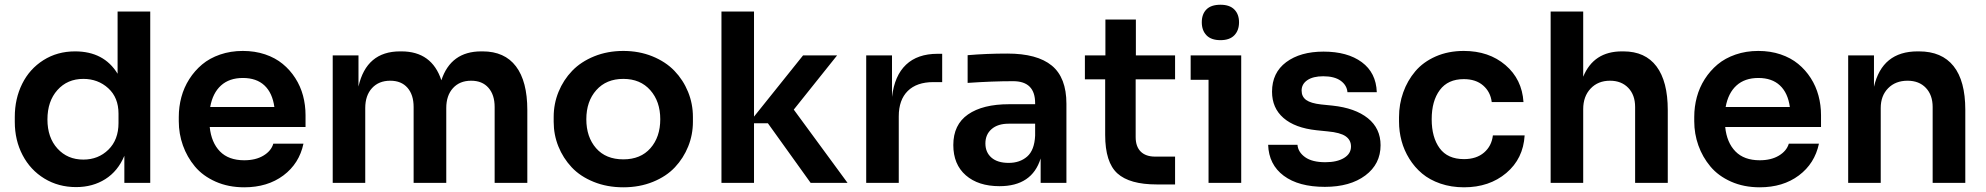

<svg xmlns="http://www.w3.org/2000/svg" viewBox="-20 -779 8463 818"><path d="M304.2 18.1Q229 18.1 169.2 -18.3Q109.4 -54.7 76.2 -118.2Q43 -181.6 43 -259.8V-280.8Q43 -358.4 74.5 -421.9Q106 -485.4 165 -522.7Q224.1 -560.1 299.8 -560.1Q422.9 -560.1 481 -464.8V-730H620.1V0H509.8V-115.2Q482.4 -49.8 428.7 -15.9Q375 18.1 304.2 18.1ZM335 -99.1Q398.9 -99.1 441.9 -141.4Q484.9 -183.6 484.9 -254.9V-294.9Q484.9 -363.3 441.2 -403.1Q397.5 -442.9 335 -442.9Q267.1 -442.9 224.6 -395.3Q182.1 -347.7 182.1 -270Q182.1 -192.9 224.9 -146Q267.6 -99.1 335 -99.1Z M1020.5 19Q953.1 19 898.7 -5.1Q844.2 -29.3 810.5 -69.6Q776.9 -109.9 759.3 -159.4Q741.7 -209 741.7 -262.2V-280.8Q741.7 -324.2 752.7 -365.2Q763.7 -406.2 786.4 -441.9Q809.1 -477.5 841.1 -504.4Q873 -531.2 917.7 -546.6Q962.4 -562 1014.6 -562Q1065.9 -562 1109.4 -547.4Q1152.8 -532.7 1184.3 -506.8Q1215.8 -481 1238 -446.3Q1260.3 -411.6 1271 -371.6Q1281.7 -331.5 1281.7 -288.1V-237.8H873.5Q880.4 -171.4 917.2 -133.8Q954.1 -96.2 1020.5 -96.2Q1069.3 -96.2 1102.3 -116Q1135.3 -135.7 1144.5 -167H1272.9Q1254.9 -82 1187.3 -31.5Q1119.6 19 1020.5 19ZM1014.6 -446.8Q957 -446.8 921.6 -414.8Q886.2 -382.8 875.5 -323.2H1148.9Q1140.6 -383.3 1106.7 -415Q1072.8 -446.8 1014.6 -446.8Z M1536.1 0H1397.5V-543H1507.3V-410.2Q1541 -560.1 1684.6 -560.1H1690.4Q1819.8 -560.1 1860.4 -437Q1900.9 -560.1 2030.3 -560.1H2036.1Q2129.9 -560.1 2178.2 -496.3Q2226.6 -432.6 2226.6 -310.1V0H2087.4V-323.2Q2087.4 -375 2061 -405Q2034.7 -435.1 1987.3 -435.1Q1938.5 -435.1 1909.9 -403.6Q1881.3 -372.1 1881.3 -318.8V0H1742.2V-323.2Q1742.2 -375 1716.1 -405Q1689.9 -435.1 1642.6 -435.1Q1593.8 -435.1 1564.9 -403.6Q1536.1 -372.1 1536.1 -318.8Z M2635.7 19Q2566.4 19 2509.3 -4.2Q2452.1 -27.3 2415.5 -66.4Q2378.9 -105.5 2358.9 -155.3Q2338.9 -205.1 2338.9 -259.8V-280.8Q2338.9 -336.9 2359.6 -387.7Q2380.4 -438.5 2417.7 -477.3Q2455.1 -516.1 2511.7 -539.1Q2568.4 -562 2635.7 -562Q2702.6 -562 2759.3 -539.1Q2815.9 -516.1 2853.3 -477.3Q2890.6 -438.5 2911.4 -387.7Q2932.1 -336.9 2932.1 -280.8V-259.8Q2932.1 -205.1 2912.1 -155.3Q2892.1 -105.5 2855.5 -66.4Q2818.8 -27.3 2761.7 -4.2Q2704.6 19 2635.7 19ZM2635.7 -100.1Q2709.5 -100.1 2751.2 -147.7Q2793 -195.3 2793 -271Q2793 -346.7 2750.5 -394.8Q2708 -442.9 2635.7 -442.9Q2563 -442.9 2520.5 -395Q2478 -347.2 2478 -271Q2478 -195.3 2519.5 -147.7Q2561 -100.1 2635.7 -100.1Z M3192.4 0H3053.7V-730H3192.4V-282.2L3401.4 -543H3546.4L3361.8 -312L3590.8 0H3433.6L3251.5 -253.9H3192.4Z M3809.1 0H3670.4V-543H3780.3V-366.2Q3791 -457 3840.1 -503.4Q3889.2 -549.8 3974.1 -549.8H3994.1V-429.2H3956.5Q3885.7 -429.2 3847.4 -391.4Q3809.1 -353.5 3809.1 -283.2Z M4238.3 14.2Q4147.9 14.2 4094.7 -32.2Q4041.5 -78.6 4041.5 -161.1Q4041.5 -248 4104.2 -291.5Q4167 -335 4279.3 -335H4390.1V-339.8Q4390.1 -433.1 4296.4 -433.1Q4208 -433.1 4102.5 -425.8V-543.9Q4183.1 -550.8 4271.5 -550.8Q4398.9 -550.8 4461.2 -499.5Q4523.4 -448.2 4523.4 -336.9V0H4413.6V-104Q4377 14.2 4238.3 14.2ZM4277.3 -85Q4325.2 -85 4356.2 -112.1Q4387.2 -139.2 4390.1 -201.2V-252H4277.3Q4231 -252 4204.6 -229Q4178.2 -206.1 4178.2 -168Q4178.2 -129.9 4204.1 -107.4Q4230 -85 4277.3 -85Z M4986.3 6.8H4908.2Q4792.5 6.8 4740.5 -40.3Q4688.5 -87.4 4688.5 -204.1V-440.9H4602.1V-543H4689.5V-695.8H4819.3V-543H4986.3V-440.9H4818.4V-194.8Q4818.4 -154.8 4839.8 -133.3Q4861.3 -111.8 4901.4 -111.8H4986.3Z M5179.7 -607.9Q5140.1 -607.9 5120.1 -628.7Q5100.1 -649.4 5100.1 -684.1Q5100.1 -718.8 5119.9 -738.8Q5139.6 -758.8 5179.7 -758.8Q5218.8 -758.8 5238.8 -738.5Q5258.8 -718.3 5258.8 -684.1Q5258.8 -649.4 5238.8 -628.7Q5218.8 -607.9 5179.7 -607.9ZM5268.1 0H5128.9V-439H5052.7V-543H5268.1Z M5624.5 17.1Q5512.7 17.1 5449.2 -30.3Q5385.7 -77.6 5382.8 -162.1H5507.8Q5510.3 -130.9 5540.3 -109.4Q5570.3 -87.9 5626.5 -87.9Q5676.3 -87.9 5706.1 -106Q5735.8 -124 5735.8 -154.8Q5735.8 -182.6 5712.9 -198.5Q5689.9 -214.4 5636.7 -219.2L5588.9 -224.1Q5497.1 -233.9 5448.2 -276.4Q5399.4 -318.8 5399.4 -388.2Q5399.4 -469.2 5459.7 -514.2Q5520 -559.1 5618.7 -559.1Q5720.7 -559.1 5781.7 -514.2Q5842.8 -469.2 5845.7 -386.2H5720.7Q5718.3 -416 5691.7 -435.1Q5665 -454.1 5617.7 -454.1Q5574.2 -454.1 5549.8 -437.5Q5525.4 -420.9 5525.4 -393.1Q5525.4 -367.2 5544.9 -353Q5564.5 -338.9 5608.4 -334L5656.7 -329.1Q5753.4 -318.8 5807.6 -275.4Q5861.8 -231.9 5861.8 -160.2Q5861.8 -80.1 5796.9 -31.5Q5731.9 17.1 5624.5 17.1Z M6217.3 19Q6163.1 19 6116.9 3.2Q6070.8 -12.7 6038.8 -39.6Q6006.8 -66.4 5984.4 -102.5Q5961.9 -138.7 5951.2 -178.7Q5940.4 -218.8 5940.4 -261.2V-279.8Q5940.4 -335 5958.3 -385.3Q5976.1 -435.5 6009.8 -475.3Q6043.5 -515.1 6096.9 -538.6Q6150.4 -562 6216.3 -562Q6323.2 -562 6393.8 -501.7Q6464.4 -441.4 6470.7 -344.2H6335.4Q6330.1 -387.7 6298.8 -414.8Q6267.6 -441.9 6216.3 -441.9Q6148.9 -441.9 6114.3 -395.5Q6079.6 -349.1 6079.6 -271Q6079.6 -193.8 6113.5 -147.5Q6147.5 -101.1 6217.3 -101.1Q6270 -101.1 6302.5 -128.9Q6335 -156.7 6340.3 -202.1H6475.6Q6469.7 -103 6397.5 -42Q6325.2 19 6217.3 19Z M6725.1 0H6586.4V-730H6725.1V-452.1Q6769.5 -560.1 6890.1 -560.1H6896.5Q6989.3 -560.1 7037.4 -496.1Q7085.4 -432.1 7085.4 -310.1V0H6946.3V-323.2Q6946.3 -374.5 6917 -404.8Q6887.7 -435.1 6839.4 -435.1Q6788.1 -435.1 6756.6 -401.6Q6725.1 -368.2 6725.1 -314Z M7477.1 19Q7409.7 19 7355.2 -5.1Q7300.8 -29.3 7267.1 -69.6Q7233.4 -109.9 7215.8 -159.4Q7198.2 -209 7198.2 -262.2V-280.8Q7198.2 -324.2 7209.2 -365.2Q7220.2 -406.2 7242.9 -441.9Q7265.6 -477.5 7297.6 -504.4Q7329.6 -531.2 7374.3 -546.6Q7418.9 -562 7471.2 -562Q7522.5 -562 7565.9 -547.4Q7609.4 -532.7 7640.9 -506.8Q7672.4 -481 7694.6 -446.3Q7716.8 -411.6 7727.5 -371.6Q7738.3 -331.5 7738.3 -288.1V-237.8H7330.1Q7336.9 -171.4 7373.8 -133.8Q7410.6 -96.2 7477.1 -96.2Q7525.9 -96.2 7558.8 -116Q7591.8 -135.7 7601.1 -167H7729.5Q7711.4 -82 7643.8 -31.5Q7576.2 19 7477.1 19ZM7471.2 -446.8Q7413.6 -446.8 7378.2 -414.8Q7342.8 -382.8 7332 -323.2H7605.5Q7597.2 -383.3 7563.2 -415Q7529.3 -446.8 7471.2 -446.8Z M7992.7 0H7854V-543H7963.9V-409.2Q7998.5 -560.1 8149.9 -560.1H8155.8Q8252.9 -560.1 8303 -497.3Q8353 -434.6 8353 -311V0H8213.9V-323.2Q8213.9 -374 8185.1 -404.5Q8156.2 -435.1 8106.9 -435.1Q8055.7 -435.1 8024.2 -403.1Q7992.7 -371.1 7992.7 -318.8Z"/></svg>

Font: Sora SemiBold
Style: Regular
Weight: 600
Designer: Jonathan Barnbrook, Julián Moncada
Foundry: Barnbrook Fonts
Version: Version 2.000